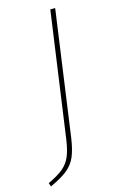

<svg xmlns="http://www.w3.org/2000/svg" viewBox="-147 -729 523 876"><g transform="rotate(-15 114.5 -290.5)"><path d="M126 -87Q118 -34 104 -2Q90 30 61.5 53Q33 76 -20 100L-26 83Q21 61 46 40Q71 19 83.5 -11Q96 -41 103 -90L186 -681H209Z"/></g></svg>

Font: Fira Sans Condensed Thin
Style: Italic
Weight: 250
Width: 3
Italic angle: -8°
Designer: Carrois Corporate & Edenspiekermann AG
Foundry: Carrois Corporate GbR & Edenspiekermann AG
Version: Version 4.203